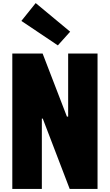

<svg xmlns="http://www.w3.org/2000/svg" viewBox="-20 -1127 714 1248"><path d="M356 -832 119 -991 212 -1107 436 -921ZM60 101V-779H257L415 -369H423V-779H614V101H433L258 -356H252V101Z"/></svg>

Font: Farlight84_Sys_V01
Style: Bold
Weight: 700
Designer: Monotype Design Team, Nadine Chahine and Nizar Qandah
Foundry: Monotype Imaging Inc.
Version: Version 2.004;October 31, 2024;FontCreator 14.0.0.2814 64-bi